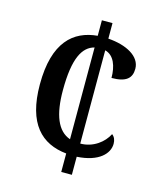

<svg xmlns="http://www.w3.org/2000/svg" viewBox="-108 -793 734 873"><g transform="rotate(15 259.0 -357.0)"><path d="M263 -87V0H313V-85C416 -91 460 -139 460 -185C460 -203 454 -217 442 -226C421 -184 373 -147 313 -147V-586C356 -575 373 -527 373 -472C442 -472 467 -496 467 -540C467 -599 399 -635 313 -641V-714H263V-641C151 -631 66 -559 66 -360C66 -174 145 -99 263 -87ZM263 -586V-154C202 -175 174 -246 174 -361C174 -514 209 -572 263 -586Z"/></g></svg>

Font: Noto Serif Tamil SemiCondensed Medium
Style: Regular
Weight: 500
Width: 4
Designer: Indian Type Foundry, Tom Grace, and the Monotype Design Team
Foundry: Monotype Imaging Inc.
Version: Version 2.004